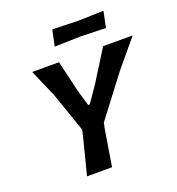

<svg xmlns="http://www.w3.org/2000/svg" viewBox="-159 -1044 1080 1172"><g transform="rotate(-20 380.5 -458.0)"><path d="M205 0Q220 -59 233.8 -113Q247.5 -167 264.5 -233.5L274.5 -279L185.5 -535.5Q167 -578.5 149 -619.5Q131 -660.5 108.5 -713H282.5Q293 -670 300.2 -638.5Q307.5 -607 314.2 -578.5Q321 -550 328.5 -516.5L360.5 -407H371L444 -513Q466 -548.5 484.5 -578Q503 -607.5 522.8 -639Q542.5 -670.5 569 -713H761Q722 -666 685.2 -621.8Q648.5 -577.5 613.5 -536L413.5 -273L405.5 -233.5Q394.5 -165 385.5 -111.2Q376.5 -57.5 367.5 0ZM290.5 -811.5 312.5 -915.5Q349 -914.5 391.5 -913.2Q434 -912 477.5 -910.5Q522 -912 564.5 -913.2Q607 -914.5 645 -915.5L623 -811.5Q585.5 -812.5 543.8 -813.5Q502 -814.5 458 -816Q413.5 -814.5 370.8 -813.5Q328 -812.5 290.5 -811.5Z"/></g></svg>

Font: Commissioner Loud SemiBold
Style: Italic
Weight: 600
Italic angle: -12°
Designer: Kostas Bartsokas
Foundry: Kostas Bartsokas
Version: Version 1.000; ttfautohint (v1.8.3)